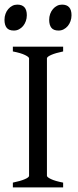

<svg xmlns="http://www.w3.org/2000/svg" viewBox="-22 -819 340 839"><path d="M34.2 0V-21Q67.4 -27.8 86.2 -35.9Q105 -43.9 105 -50.8V-564Q105 -569.8 87.2 -578.6Q69.3 -587.4 34.2 -594.2V-615.2H253.9V-594.2Q220.7 -587.4 201.9 -579.1Q183.1 -570.8 183.1 -564V-50.8Q183.1 -44.9 200.9 -36.4Q218.8 -27.8 253.9 -21V0ZM290.5 -752.4Q290.5 -738.8 286.1 -726.6Q281.7 -714.4 274.2 -705.3Q266.6 -696.3 256.3 -690.9Q246.1 -685.5 233.9 -685.5Q211.9 -685.5 202.4 -697.8Q192.9 -710 192.9 -732.4Q192.9 -746.1 197.3 -758.3Q201.7 -770.5 209.5 -779.5Q217.3 -788.6 227.3 -793.7Q237.3 -798.8 249 -798.8Q290.5 -798.8 290.5 -752.4ZM95.2 -752.4Q95.2 -738.8 90.8 -726.6Q86.4 -714.4 78.9 -705.3Q71.3 -696.3 61 -690.9Q50.8 -685.5 38.6 -685.5Q16.6 -685.5 7.1 -697.8Q-2.4 -710 -2.4 -732.4Q-2.4 -746.1 2 -758.3Q6.3 -770.5 14.2 -779.5Q22 -788.6 32 -793.7Q42 -798.8 53.7 -798.8Q95.2 -798.8 95.2 -752.4Z"/></svg>

Font: Gentium Plus
Style: Regular
Weight: 400
Designer: J. Victor Gaultney, Annie Olsen, Iska Routamaa
Foundry: SIL International
Version: Version 1.510